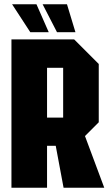

<svg xmlns="http://www.w3.org/2000/svg" viewBox="-20 -886 520 906"><path d="M202 -331H278V-566H202ZM446 -584V-309L381 -244L472 0H280L243 -198H202V0H34V-700H330ZM296 -866 336 -734H249L181 -866ZM152 -866 210 -734H123L37 -866Z"/></svg>

Font: Tektur Condensed
Style: Bold
Weight: 700
Width: 3
Designer: Adam Jagosz
Foundry: Adam Jagosz
Version: Version 1.005;gftools[0.9.30]